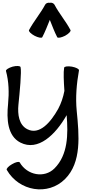

<svg xmlns="http://www.w3.org/2000/svg" viewBox="-20 -1054 656 1449"><path d="M299 -773C321 -815 338 -860 356 -904C374 -860 390 -815 412 -773C417 -765 443 -770 471 -784C498 -799 517 -818 512 -827C477 -894 426 -952 391 -1019C384 -1030 370 -1036 355 -1033C341 -1035 327 -1030 321 -1019C285 -952 235 -894 199 -827C194 -818 213 -799 241 -784C268 -770 294 -765 299 -773ZM25 -519C47 -438 49 -354 41 -270C29 -155 36 -28 134 22C267 90 399 -37 483 -185C495 -39 493 115 391 217C315 293 185 269 129 172C124 163 98 169 71 185C44 200 26 220 31 228C124 390 342 426 471 297C597 171 577 -33 559 -217C549 -319 558 -422 576 -523C578 -533 554 -545 523 -551C492 -556 466 -553 464 -543C458 -509 461 -441 466 -368C457 -321 442 -275 419 -232C362 -130 277 -32 186 -79C123 -111 112 -190 119 -263C129 -359 144 -515 135 -548C132 -557 106 -559 75 -551C45 -542 23 -528 25 -519Z"/></svg>

Font: Nupuram SemiBold
Style: Regular
Weight: 600
Designer: Santhosh Thottingal (santhosh.thottingal@gmail.com)
Foundry: SMC
Version: Version 1.000